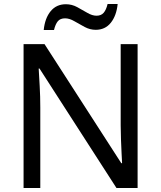

<svg xmlns="http://www.w3.org/2000/svg" viewBox="-20 -933 800 953"><path d="M663 0H558L176 -593H172Q174 -558 177 -506Q180 -454 180 -399V0H97V-714H201L582 -123H586Q585 -139 583.5 -171Q582 -203 580.5 -241Q579 -279 579 -311V-714H663ZM197 -784Q203 -843 231.5 -877.5Q260 -912 307 -912Q337 -912 363.5 -897.5Q390 -883 414 -869Q438 -855 459 -855Q482 -855 494.5 -869.5Q507 -884 514 -913H564Q558 -855 530 -820Q502 -785 455 -785Q427 -785 400.5 -799Q374 -813 349.5 -827.5Q325 -842 303 -842Q279 -842 267 -827.5Q255 -813 248 -784Z"/></svg>

Font: Noto Sans Lao
Style: Regular
Weight: 400
Designer: Monotype Design Team
Foundry: Monotype Imaging Inc.
Version: Version 2.003; ttfautohint (v1.8.4.7-5d5b)